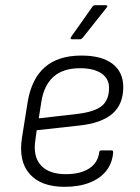

<svg xmlns="http://www.w3.org/2000/svg" viewBox="-20 -711 540 743"><path d="M230 12Q139 12 95 -37.5Q51 -87 65 -178L87 -316Q102 -406 153.5 -451Q205 -496 295 -496Q374 -496 415.5 -464Q457 -432 457 -374Q457 -307 414.5 -270.5Q372 -234 285 -225L122 -207L117 -170Q107 -106 138 -71.5Q169 -37 235 -37Q291 -37 325 -59Q359 -81 364 -122Q365 -129 372 -129H412Q418 -129 418 -122Q415 -81 392 -51Q369 -21 327.5 -4.5Q286 12 230 12ZM130 -253 278 -270Q346 -278 374 -301Q402 -324 402 -371Q402 -407 372.5 -427Q343 -447 290 -447Q224 -447 187 -414Q150 -381 140 -317ZM259 -559Q255 -559 253.5 -561.5Q252 -564 255 -568L337 -684Q341 -691 349 -691H389Q394 -691 395 -688Q396 -685 393 -682L301 -566Q295 -559 290 -559Z"/></svg>

Font: Sofia Sans Light
Style: Italic
Weight: 300
Italic angle: -9°
Version: Version 4.100-B